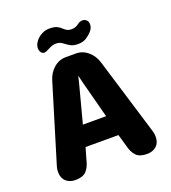

<svg xmlns="http://www.w3.org/2000/svg" viewBox="-144 -899 907 1017"><g transform="rotate(-20 309.5 -391.0)"><path d="M108.1 9.5Q74.8 9.5 54.5 -9.2Q34.2 -27.8 34.2 -61.6Q34.2 -68.8 35.2 -76.5Q36.2 -84.1 38.6 -92.2L171.1 -527.6Q182.6 -567.8 212.7 -593.8Q242.8 -619.8 280.8 -619.8H337.8Q375.9 -619.8 406 -593.8Q436.1 -567.8 447.6 -527.6L580.1 -92.2Q582.6 -84.1 583.5 -76.5Q584.5 -68.8 584.5 -61.6Q584.5 -27.8 564.2 -9.1Q543.9 9.5 510.4 9.5Q469.5 9.5 449.7 -11Q429.9 -31.5 420.4 -72.8L402 -136.6H216.7L198.2 -72.8Q188.8 -31.5 168.9 -11Q149.1 9.5 108.1 9.5ZM243.9 -252.9H374.8L318.8 -465.9Q316.1 -477.3 313.8 -487.3Q311.6 -497.2 309.3 -505.6Q307.6 -497.2 305.1 -487.3Q302.7 -477.3 300 -465.9ZM367.4 -662.6Q341.7 -662.6 327.1 -670.4Q312.5 -678.2 299.7 -688Q290.3 -695.6 280.8 -700.4Q271.2 -705.2 257 -705.2Q243.5 -705.2 231.9 -701.1Q220.2 -696.9 210.5 -691.1Q202.8 -686.8 195.7 -684Q188.5 -681.1 182.4 -681.1Q172 -681.1 165 -690.8Q158 -700.4 158 -713.9Q158 -741.8 186.1 -767.5Q198.2 -777.9 214.5 -785Q230.8 -792.1 250.7 -792.1Q276.8 -792.1 291.3 -785.5Q305.8 -779 316.2 -768.7Q324.7 -760.3 334.7 -754.3Q344.8 -748.3 361.4 -748.3Q374.9 -748.3 384.4 -752.3Q393.8 -756.2 402.2 -762.5Q408 -767 414.8 -770Q421.5 -772.9 430 -772.9Q441.8 -772.9 451.6 -764.6Q461.4 -756.3 461.4 -739.3Q461.4 -720.2 447.8 -704.2Q435.8 -689.6 415.8 -676.1Q395.8 -662.6 367.4 -662.6Z"/></g></svg>

Font: Sono ExtraLight
Style: Regular
Weight: 200
Designer: Tyler Finck
Foundry: Tyler Finck
Version: Version 2.112